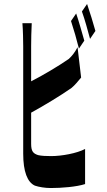

<svg xmlns="http://www.w3.org/2000/svg" viewBox="-20 -893 540 968"><path d="M364 -825 338 -787C351 -748 368 -689 378 -648L405 -688C395 -723 377 -788 364 -825ZM93 -776C96 -742 97 -681 97 -659V-118C97 -28 118 26 156 43C177 50 207 55 236 55C291 55 366 49 409 35V-142C368 -120 291 -106 238 -106C213 -106 188 -107 172 -111C148 -119 137 -129 137 -168V-325C199 -359 286 -411 341 -450C357 -463 374 -484 389 -502L371 -655C357 -628 343 -611 327 -596C275 -560 196 -513 137 -483V-659C137 -688 138 -742 140 -776ZM393 -835C407 -797 423 -738 434 -697L461 -737C452 -771 432 -835 419 -873Z"/></svg>

Font: 寒蝉无机体 CompactMedium
Style: Regular
Weight: 500
Width: 3
Designer: ChillTanhei {Warren2060}; 
Source Han Sans {Ryoko NISHIZUKA 西塚涼子 (kana, bopomofo & ideographs); Paul D. Hunt (Latin, Gre
Foundry: ChillType&Adobe
Version: Version 1.000;Glyphs 3.1.1 (3135)